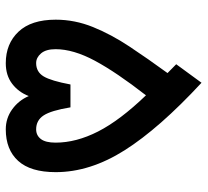

<svg xmlns="http://www.w3.org/2000/svg" viewBox="-46 -654 701 648"><g transform="rotate(90 304.0 -330.5)"><path d="M259.8 -660.6Q413.6 -518.1 487.5 -401.4Q561.5 -284.7 561.5 -168.5Q561.5 -83.5 523.4 -41.7Q485.4 0 417 0Q379.4 0 349.4 -21.7Q319.3 -43.5 304.7 -77.6Q291.5 -43 263.2 -21.5Q234.9 0 193.8 0Q127.9 0 87.4 -43Q46.9 -85.9 46.9 -168.5Q46.9 -232.9 71.8 -294.4Q96.7 -356 137.7 -417.7Q178.7 -479.5 227.1 -545.9L197.3 -575.2ZM193.4 -102.5Q223.1 -102.5 238.3 -127.7Q253.4 -152.8 265.6 -218.3H342.8Q353.5 -152.8 370.1 -127.7Q386.7 -102.5 417 -102.5Q437.5 -102.5 449.7 -118.4Q461.9 -134.3 461.9 -168Q461.9 -237.8 424.3 -311.5Q386.7 -385.3 302.2 -473.1Q224.6 -373.5 185.5 -300.8Q146.5 -228 146.5 -168Q146.5 -135.7 160.6 -119.1Q174.8 -102.5 193.4 -102.5Z"/></g></svg>

Font: Vazir Medium UI
Style: Medium-UI
Weight: 500
Designer: Saber Rastikerdar
Foundry: Saber Rastikerdar
Version: Version 30.0.0